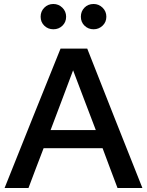

<svg xmlns="http://www.w3.org/2000/svg" viewBox="-20 -944 737 964"><path d="M3 0Q73 -176 143 -350Q213 -524 284 -700H418Q487 -524 556 -350Q625 -176 695 0H570Q551 -50 532.5 -99.5Q514 -149 495 -200H199Q179 -149 160.5 -99.5Q142 -50 123 0ZM234 -291H461Q432 -366 404 -440.5Q376 -515 347 -591Q318 -515 290.5 -440.5Q263 -366 234 -291ZM248 -797Q221 -797 202.5 -815Q184 -833 184 -860Q184 -887 202.5 -905.5Q221 -924 248 -924Q274 -924 293 -905.5Q312 -887 312 -860Q312 -833 293.5 -815Q275 -797 248 -797ZM450 -797Q423 -797 404.5 -815Q386 -833 386 -860Q386 -887 404 -905.5Q422 -924 450 -924Q476 -924 495 -905.5Q514 -887 514 -860Q514 -833 495 -815Q476 -797 450 -797Z"/></svg>

Font: Rosa Sans Medium
Style: Regular
Weight: 500
Designer: Pentagram / MCKL
Foundry: Pentagram / MCKL
Version: Version 1.005;September 16, 2019;FontCreator 11.5.0.2425 64-